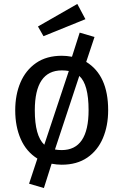

<svg xmlns="http://www.w3.org/2000/svg" viewBox="-20 -821 624 971"><path d="M202 130 127 108 169 -19Q113 -54 85 -117.5Q57 -181 57 -263Q57 -342 83.5 -404Q110 -466 162.5 -502.5Q215 -539 293 -539Q317 -539 344 -534L383 -656L458 -634L416 -508Q527 -440 527 -264Q527 -185 500.5 -122.5Q474 -60 421.5 -24Q369 12 292 12Q268 12 241 7ZM204 -89 328 -462Q311 -465 293 -465Q156 -465 156 -263Q156 -134 204 -89ZM292 -62Q428 -62 428 -264Q428 -395 381 -437L258 -65Q273 -62 292 -62ZM200 -638 172 -687 371 -801 412 -724Z"/></svg>

Font: Trujillo
Style: Regular
Weight: 400
Designer: Fira Sans original fonts by bBox Type GmbH, Carrois Corporate GbR, & Edenspiekermann AG / Changes by Cristiano Sobral
Foundry: Fira Sans original fonts by bBox Type GmbH, Carrois Corporate GbR, & Edenspiekermann AG / Changes by Cristiano Sobral
Version: Version 4.301;October 17, 2021;FontCreator 14.0.0.2814 64-bi